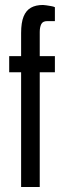

<svg xmlns="http://www.w3.org/2000/svg" viewBox="-20 -753 254 773"><path d="M65 0V-462H17V-527H65V-620Q65 -662 75 -686.5Q85 -711 104.5 -722Q124 -733 153 -733Q158 -733 167 -731.5Q176 -730 185.5 -728.5Q195 -727 201 -724V-668H170Q152 -668 146 -655.5Q140 -643 140 -624V-527H201V-462H140V0Z"/></svg>

Font: Archivo ExtraCondensed
Style: Regular
Weight: 400
Width: 2
Designer: Hector Gatti
Foundry: Omnibus-Type
Version: Version 2.001